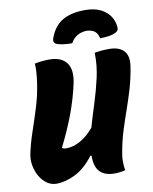

<svg xmlns="http://www.w3.org/2000/svg" viewBox="-102 -1031 889 1117"><g transform="rotate(-10 342.5 -473.0)"><path d="M141 10Q110 10 85 -7.5Q60 -25 43 -54Q26 -83 19.5 -118Q13 -153 20 -187Q33 -249 55.5 -314.5Q78 -380 99 -448Q120 -516 130 -585Q141 -660 137 -700Q155 -704 178 -706.5Q201 -709 223 -709Q294 -709 325 -668Q356 -627 339 -547Q320 -460 288 -374Q256 -288 207 -190Q215 -183 233 -183Q273 -183 315.5 -206.5Q358 -230 396 -276Q415 -342 437.5 -412Q460 -482 476.5 -555Q493 -628 491 -702Q509 -705 529 -707Q549 -709 577 -709Q636 -709 664 -678.5Q692 -648 682 -586Q671 -517 653.5 -458Q636 -399 616 -342.5Q596 -286 577.5 -227Q559 -168 547 -99Q542 -74 542.5 -47Q543 -20 547 2Q532 6 514.5 8Q497 10 482 10Q427 10 397.5 -19.5Q368 -49 369 -115L362 -116Q311 -48 252 -19Q193 10 141 10ZM372 -779Q341 -779 316 -782.5Q291 -786 276 -794Q260 -804 268 -827Q294 -898 346 -927Q398 -956 474 -956H480Q552 -956 596.5 -921Q641 -886 647 -827Q650 -805 629 -795Q610 -786 589 -783Q568 -780 537 -779Q531 -807 515 -820.5Q499 -834 466 -836Q401 -833 372 -779Z"/></g></svg>

Font: Recursive Sn Csl St Blk
Style: Italic
Weight: 900
Italic angle: -15°
Version: Version 1.079;hotconv 1.0.112;makeotfexe 2.5.65598; ttfautoh